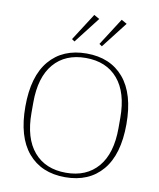

<svg xmlns="http://www.w3.org/2000/svg" viewBox="-100 -1014 912 1104"><g transform="rotate(10 356.0 -462.0)"><path d="M356 -14Q476 -14 543 -92.5Q610 -171 610 -319V-379Q610 -527 543 -605.5Q476 -684 356 -684Q236 -684 169 -605.5Q102 -527 102 -379V-319Q102 -171 169 -92.5Q236 -14 356 -14ZM356 12Q217 12 139 -80Q61 -172 61 -349Q61 -526 139 -618Q217 -710 356 -710Q495 -710 573 -618Q651 -526 651 -349Q651 -172 573 -80Q495 12 356 12ZM258 -777 360 -936 392 -918 274 -766ZM418 -777 520 -936 552 -918 434 -766Z"/></g></svg>

Font: IBM Plex Serif ExtLt
Style: Regular
Weight: 200
Designer: Mike Abbink, Paul van der Laan, Pieter van Rosmalen
Foundry: Bold Monday
Version: Version 3.001